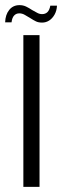

<svg xmlns="http://www.w3.org/2000/svg" viewBox="-28 -728 242 748"><path d="M63 0V-591H126V0ZM136 -640Q122 -640 112.5 -644.5Q103 -649 89 -658Q80 -663 69.5 -669.5Q59 -676 47 -676Q35 -676 27 -667.5Q19 -659 17 -641H-8Q-7 -671 8 -689.5Q23 -708 48 -708Q62 -708 73.5 -702.5Q85 -697 97 -689Q108 -683 117 -678Q126 -673 136 -673Q149 -673 157 -681Q165 -689 168 -706H194Q193 -686 184.5 -671Q176 -656 163.5 -648Q151 -640 136 -640Z"/></svg>

Font: Alumni Sans Thin
Style: Regular
Weight: 400
Version: Version 1.018